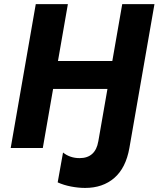

<svg xmlns="http://www.w3.org/2000/svg" viewBox="-20 -720 771 934"><path d="M731.4 -700 609.4 0H452.6L574.6 -700ZM32 0 154 -700H310.2L188.2 0ZM165 -287.4 190.2 -423.4H608L584 -287.4ZM394.2 194.2Q361.4 194.2 325.8 187.4Q290.2 180.6 260.6 167.2L286.6 22Q320.6 49.2 367.2 49.2Q405.8 49.2 428.6 28.5Q451.4 7.8 458 -31.8L543 -48.8L609.4 0Q592.2 97 536.1 145.6Q480 194.2 394.2 194.2Z"/></svg>

Font: Fixel Italic Variable 20240409 Display Thin
Style: Italic
Weight: 100
Italic angle: -10°
Designer: AlfaBravo + MacPaw
Foundry: Kyrylo Tkachov, Marchela Mozhyna, Serhii Makarenko, Maria Weinstein, Zakhar Kryvoshyya
Version: Version 1.211;Glyphs 3.2 (3225)